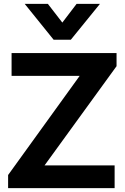

<svg xmlns="http://www.w3.org/2000/svg" viewBox="-20 -975 646 995"><path d="M22 -68 393 -582H40V-700H584V-632L211 -118H574V0H22ZM108 -955H228L303 -858L377 -955H498L347 -769H258Z"/></svg>

Font: Bai Jamjuree
Style: Bold
Weight: 700
Designer: Katatrad Aksorn Co.,Ltd.
Foundry: Cadson Demak Co.,Ltd.
Version: Version 1.000; ttfautohint (v1.6)